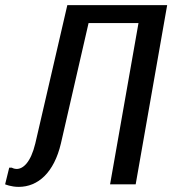

<svg xmlns="http://www.w3.org/2000/svg" viewBox="-35 -720 673 750"><path d="M30 -60C20 -60 11 -65 11 -65H1L-15 0C-15 0 8 10 38 10C113 10 176 -45 203 -160L311 -630H506L395 0H495L618 -700H228L103 -160C85 -85 55 -60 30 -60Z"/></svg>

Font: Scada
Style: Italic
Weight: 400
Designer: Jovanny Lemonad
Foundry: Jovanny Lemonad
Version: Version 3.005